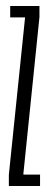

<svg xmlns="http://www.w3.org/2000/svg" viewBox="-20 -620 162 640"><path d="M9.5 0H113.5V-38H58V-41.5L111.5 -563V-600H14V-562H63.5V-561L9.5 -37.5Z"/></svg>

Font: Anybody UltraCondensed Light
Style: Regular
Weight: 300
Width: 1
Version: Version 1.113;gftools[0.9.25]